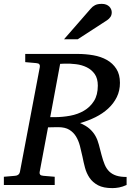

<svg xmlns="http://www.w3.org/2000/svg" viewBox="-33 -947 694 983"><path d="M467.8 -508.8Q467.8 -545.4 451.9 -567.9Q436 -590.3 411.1 -602.5Q386.2 -614.7 356 -618.4Q325.7 -622.1 296.9 -621.1Q293 -621.1 286.1 -620.6Q279.3 -620.1 274.9 -620.1L224.1 -347.2H246.1Q286.6 -347.2 326.2 -354.5Q365.7 -361.8 397.2 -380.4Q428.7 -398.9 448.2 -429.9Q467.8 -460.9 467.8 -508.8ZM615.2 0Q594.7 9.3 576.9 12.7Q559.1 16.1 542 16.1Q496.6 16.1 469 1.5Q441.4 -13.2 425.5 -36.6Q409.7 -60.1 402.1 -88.6Q394.5 -117.2 389.2 -145Q383.3 -172.9 376.2 -200Q369.1 -227.1 356.2 -248.3Q343.3 -269.5 321.8 -282.7Q300.3 -295.9 265.1 -295.9Q258.3 -295.9 249.5 -295.7Q240.7 -295.4 232.4 -295.4Q223.1 -294.9 212.9 -294.9L169.9 -65.9Q168.5 -58.6 172.4 -53.2Q176.3 -47.9 189 -46.9L247.1 -42V0H-13.2V-42L43.9 -46.9Q64.5 -48.3 68.8 -65.9L170.9 -604Q172.4 -612.3 168.5 -617.7Q164.6 -623 151.9 -624L96.2 -628.9V-670.9H363.8Q405.3 -670.9 444.6 -664.1Q483.9 -657.2 514.2 -640.1Q544.4 -623 562.7 -594.5Q581.1 -565.9 581.1 -522.9Q581.1 -482.4 564.9 -449.7Q548.8 -417 521 -391.4Q493.2 -365.7 456.1 -347.2Q418.9 -328.6 377 -316.9Q407.7 -303.7 426 -287.4Q444.3 -271 455.6 -251Q466.8 -231 473.1 -206.5Q479.5 -182.1 486.8 -153.8Q494.1 -126 502.9 -104.7Q511.7 -83.5 526.1 -69.3Q540.5 -55.2 561.8 -48.1Q583 -41 615.2 -41ZM539.1 -884.3Q539.1 -870.1 532.7 -860.6Q526.4 -851.1 515.1 -843.3L365.2 -746.1H294.9L431.2 -902.3Q436 -908.2 441.4 -912.6Q446.8 -917 453.4 -920.4Q460 -923.8 468.5 -925.5Q477.1 -927.2 488.3 -927.2Q501.5 -927.2 511 -923.3Q520.5 -919.4 526.6 -913.3Q532.7 -907.2 535.9 -899.4Q539.1 -891.6 539.1 -884.3Z"/></svg>

Font: Charis SIL Am
Style: Italic
Weight: 400
Italic angle: -11°
Foundry: SIL International
Version: Version 5.000